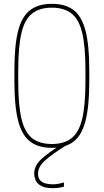

<svg xmlns="http://www.w3.org/2000/svg" viewBox="-20 -760 540 1000"><path d="M255 220Q213 220 192 207Q171 194 164.5 176.5Q158 159 158 145Q158 103 194.5 69.5Q231 36 293 -3L320 0Q251 43 214.5 76Q178 109 178 145Q178 168 190 180Q202 192 220 196Q238 200 255 200Q270 200 285.5 197Q301 194 313 190V212Q300 216 285 218Q270 220 255 220ZM250 10Q179 10 136 -23.5Q93 -57 74 -133Q55 -209 55 -335V-395Q55 -522 74 -597.5Q93 -673 136 -706.5Q179 -740 250 -740Q322 -740 364.5 -706.5Q407 -673 426 -597.5Q445 -522 445 -395V-335Q445 -209 426 -133Q407 -57 364.5 -23.5Q322 10 250 10ZM250 -10Q315 -10 353.5 -41Q392 -72 408.5 -143Q425 -214 425 -335V-395Q425 -516 408.5 -587Q392 -658 353.5 -689Q315 -720 250 -720Q185 -720 146.5 -689Q108 -658 91.5 -587Q75 -516 75 -395V-335Q75 -214 91.5 -143Q108 -72 146.5 -41Q185 -10 250 -10Z"/></svg>

Font: M PLUS Code Latin Thin
Style: Regular
Weight: 250
Designer: Coji Morishita
Foundry: UNDERFOREST DESIGN
Version: Version 1.002; ttfautohint (v1.8.3)